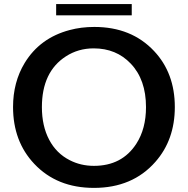

<svg xmlns="http://www.w3.org/2000/svg" viewBox="-20 -876 920 940"><path d="M254.9 -856H625V-800.8H254.9ZM441.9 -744.1Q623.5 -744.1 734.4 -626Q835.9 -518.1 835.9 -352.1Q835.9 -191.4 740.7 -83.5Q628.9 43.9 439.9 43.9Q258.8 43.9 147.9 -73.7Q43.9 -183.6 43.9 -352.1Q43.9 -473.6 100.6 -567.4Q175.3 -690.4 321.3 -729Q377.4 -744.1 441.9 -744.1ZM438.5 -639.2Q363.3 -639.2 302.7 -600.1Q185.1 -524.4 185.1 -351.6Q185.1 -259.3 220.7 -191.9Q255.9 -125 321.3 -91.8Q375 -64 439.9 -64Q577.6 -64 647.5 -172.4Q694.8 -245.6 694.8 -351.6Q694.8 -486.3 620.1 -564.5Q549.3 -639.2 438.5 -639.2Z"/></svg>

Font: FORM UDPGothic
Style: Bold
Weight: 700
Foundry: Pronama LLC
Version: Version 1.051